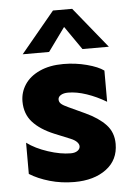

<svg xmlns="http://www.w3.org/2000/svg" viewBox="-52 -747 554 797"><g transform="rotate(-5 225.0 -348.5)"><path d="M190 -337Q190 -326 198.5 -318.5Q207 -311 227 -302L296 -270Q350 -245 380 -213Q410 -181 410 -133Q410 -66 359 -28Q308 10 226 10Q172 10 123.5 -4Q75 -18 40 -40V-170Q75 -144 127 -127Q179 -110 221 -110Q239 -110 249.5 -117.5Q260 -125 260 -136Q260 -145 251.5 -154Q243 -163 226 -170L160 -197Q102 -221 71 -255.5Q40 -290 40 -342Q40 -380 61 -412Q82 -444 123.5 -463Q165 -482 222 -482Q273 -482 320 -469.5Q367 -457 390 -440V-310Q350 -334 308.5 -348Q267 -362 232 -362Q213 -362 201.5 -355Q190 -348 190 -337ZM417 -537H307L239 -635L168 -537H58L199 -707H279Z"/></g></svg>

Font: Madhuban Bold
Style: Regular
Weight: 700
Designer: jaikishan Patel
Foundry: MagicType
Version: Version 1.000